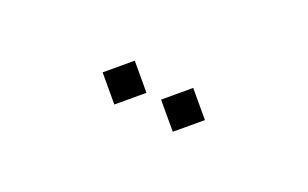

<svg xmlns="http://www.w3.org/2000/svg" viewBox="-37 -911 675 421"><g transform="rotate(-20 300.0 -700.5)"><path d="M213.5 -787.5Q212.5 -787.5 212.5 -787.5Q212.5 -787.5 212.5 -786.5V-713.5Q212.5 -712.5 212.5 -712.5Q212.5 -712.5 213.5 -712.5H286.5Q287.5 -712.5 287.5 -712.5Q287.5 -712.5 287.5 -713.5V-786.5Q287.5 -787.5 287.5 -787.5Q287.5 -787.5 286.5 -787.5ZM313.5 -687.5Q312.5 -687.5 312.5 -687.5Q312.5 -687.5 312.5 -686.5V-613.5Q312.5 -612.5 312.5 -612.5Q312.5 -612.5 313.5 -612.5H386.5Q387.5 -612.5 387.5 -612.5Q387.5 -612.5 387.5 -613.5V-686.5Q387.5 -687.5 387.5 -687.5Q387.5 -687.5 386.5 -687.5Z"/></g></svg>

Font: Doto Black
Style: Regular
Weight: 900
Monospace: yes
Version: Version 1.000